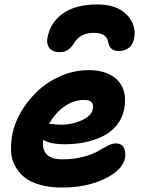

<svg xmlns="http://www.w3.org/2000/svg" viewBox="-20 -835 639 865"><path d="M418 -814.9Q502.9 -814.9 547.1 -772.7Q591.3 -730.5 585.9 -672.9Q582.5 -639.2 563.5 -622.1Q544.4 -605 516.1 -605Q475.1 -605 467.8 -643.1Q461.4 -687 403.8 -687Q342.8 -687 315.9 -644Q302.2 -621.6 287.1 -610.8Q272 -600.1 250 -600.1Q214.4 -600.1 200.4 -621.6Q186.5 -643.1 196.8 -678.2Q212.9 -741.2 269.3 -778.1Q325.7 -814.9 418 -814.9ZM258.8 9.8Q202.6 9.8 159.2 -2.7Q115.7 -15.1 89.4 -36.9Q63 -58.6 47.1 -88.6Q31.2 -118.7 29.8 -153.8Q28.3 -189 35.2 -228Q45.4 -281.7 76.4 -333.7Q107.4 -385.7 151.9 -427Q196.3 -468.3 256.1 -493.7Q315.9 -519 378.9 -519Q467.8 -519 511.5 -471.7Q555.2 -424.3 539.1 -341.8Q530.8 -300.8 504.9 -269.5Q479 -238.3 441.7 -220.5Q404.3 -202.6 361.6 -193.8Q318.8 -185.1 272 -185.1Q206.1 -185.1 174.8 -205.1Q168.5 -166 188.5 -141.6Q208.5 -117.2 261.2 -117.2Q312 -117.2 354.5 -128.4Q397 -139.6 419.4 -153.1Q441.9 -166.5 463.9 -177.7Q485.8 -189 501 -189Q527.8 -189 537.8 -169.7Q547.9 -150.4 543 -122.1Q532.2 -68.4 451.2 -29.3Q370.1 9.8 258.8 9.8ZM357.9 -384.8Q312 -384.8 270 -355.2Q228 -325.7 201.2 -276.9Q250 -272.9 252.9 -272.9Q304.2 -272.9 348.1 -293Q392.1 -313 397.9 -342.8Q401.9 -364.3 392.8 -374.5Q383.8 -384.8 357.9 -384.8Z"/></svg>

Font: Shantell Sans Normal
Style: Bold Italic
Weight: 700
Italic angle: -11.31°
Designer: Stephen Nixon, Anya Danilova, Shantell Martin
Foundry: Arrow Type
Version: Version 1.006;[559af2be0]